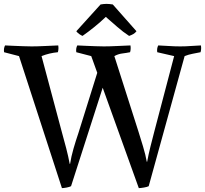

<svg xmlns="http://www.w3.org/2000/svg" viewBox="-41 -939 1056 989"><path d="M460 -564 429 -650 352 -670Q349 -689 357 -705Q375 -704 400 -703Q425 -702 450.5 -701Q476 -700 494 -700Q523 -700 563 -702Q603 -704 631 -705Q634 -686 629 -670Q609 -666 588.5 -663.5Q568 -661 548 -650L672 -262Q683 -227 696 -184Q709 -141 715 -106H717Q724 -144 734 -184Q744 -224 754 -262L856 -650L769 -670Q766 -689 774 -705Q801 -704 830 -702Q859 -700 887 -700Q916 -700 941 -702Q966 -704 994 -705Q997 -686 992 -670Q972 -666 951 -662Q930 -658 910 -650L725 20Q718 24 700.5 27Q683 30 674 30L488 -487L325 20Q318 24 302.5 27Q287 30 278 30L57 -650L-20 -670Q-23 -689 -15 -705Q3 -704 28 -703Q53 -702 78.5 -701Q104 -700 122 -700Q151 -700 191 -702Q231 -704 259 -705Q262 -686 257 -670Q235 -668 214 -663Q193 -658 173 -650L278 -257Q289 -218 300 -175.5Q311 -133 318 -95H320Q326 -133 337.5 -173Q349 -213 363 -254ZM624 -754Q592 -775 562.5 -801Q533 -827 504 -852Q476 -825 445 -800Q414 -775 384 -754Q377 -757 368 -763Q359 -769 352 -778L477 -916Q494 -919 508 -919Q521 -919 540 -916L662 -778Q655 -769 645.5 -763.5Q636 -758 624 -754Z"/></svg>

Font: Alike
Style: Regular
Weight: 400
Designer: Sveta Sebyakina
Foundry: Cyreal (www.cyreal.org)
Version: Version 1.301; ttfautohint (v1.8.4.7-5d5b)